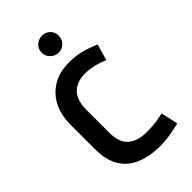

<svg xmlns="http://www.w3.org/2000/svg" viewBox="-214 -736 812 812"><g transform="rotate(-45 192.0 -330.0)"><path d="M211 -672Q190 -672 174.5 -658Q159 -644 159 -622Q159 -601 174.5 -586Q190 -571 211 -571Q232 -571 246.5 -586Q261 -601 261 -622Q261 -644 246.5 -658Q232 -672 211 -672ZM330 -406 351 -479Q320 -493 286.5 -502Q253 -511 220 -511Q158 -513 115.5 -488Q73 -463 51.5 -420Q30 -377 30 -320V-174Q30 -110 54 -69.5Q78 -29 121.5 -9.5Q165 10 222 12Q255 13 288.5 8Q322 3 353 -5L336 -82Q336 -82 328 -80Q320 -78 305.5 -75.5Q291 -73 273 -71.5Q255 -70 237 -70Q210 -70 188.5 -76.5Q167 -83 152 -96Q137 -109 129.5 -130Q122 -151 122 -179V-325Q123 -360 136 -384Q149 -408 174.5 -420Q200 -432 235 -430Q259 -429 284 -422.5Q309 -416 330 -406Z"/></g></svg>

Font: Advent Pro SemiBold
Style: Regular
Weight: 600
Designer: VivaRado, Andreas Kalpakidis
Foundry: VivaRado, Andreas Kalpakidis
Version: Version 3.000